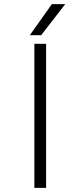

<svg xmlns="http://www.w3.org/2000/svg" viewBox="-20 -913 390 933"><path d="M147 -700H204V0H147ZM232 -893H297L180 -742H125Z"/></svg>

Font: Krub Light
Style: Regular
Weight: 300
Designer: Ekaluck Peanpanawate
Foundry: Cadson Demak Co.,Ltd.
Version: Version 1.000; ttfautohint (v1.6)